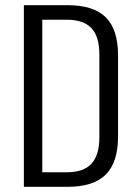

<svg xmlns="http://www.w3.org/2000/svg" viewBox="-20 -720 533 740"><path d="M72 -700H240Q341 -700 388 -653Q435 -606 435 -506V-194Q435 -95 388 -47.5Q341 0 240 0H72ZM128 -56H237Q302 -56 332.5 -89Q363 -122 363 -191V-509Q363 -579 332.5 -611.5Q302 -644 237 -644H128L143 -687V-13Z"/></svg>

Font: Pathway Extreme Condensed Light
Style: Regular
Weight: 300
Width: 3
Version: Version 1.001;gftools[0.9.26]